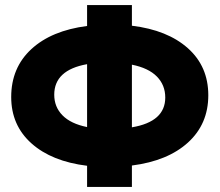

<svg xmlns="http://www.w3.org/2000/svg" viewBox="-20 -724 862 754"><path d="M322 10V-73Q183 -90 103.5 -161Q24 -232 24 -343Q24 -458 103 -531Q182 -604 322 -622V-704H498V-623Q638 -606 718 -534.5Q798 -463 798 -350Q798 -237 718.5 -164.5Q639 -92 498 -74V10ZM193 -352Q193 -304 225.5 -271Q258 -238 322 -225V-472Q193 -449 193 -352ZM629 -341Q629 -390 596 -423.5Q563 -457 498 -470V-224Q629 -246 629 -341Z"/></svg>

Font: Cantarell Extra Bold
Style: Regular
Weight: 800
Designer: Dave Crossland, Nikolaus Waxweiler, Florian Fecher, Jacques Le Bailly, Eben Sorkin, Alexei Vanyashin, Alexios Zavras, Em
Version: Version 0.303